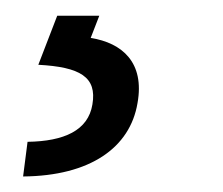

<svg xmlns="http://www.w3.org/2000/svg" viewBox="-20 -23 286 246"><path d="M53.3 -2.8 29.1 60C82.7 62.9 104.4 75.6 98.4 110.8C93 144.2 62.1 158 15.3 158.7L9.6 203.1C95.5 202.4 146.7 166.2 156.2 109C165.5 57.2 136.7 32 96.2 25.6L107.2 -2.8Z"/></svg>

Font: TID UI Light
Style: Italic
Weight: 300
Italic angle: -9.39999°
Designer: The TID Project Authors
Foundry: Bakken & Bæck
Version: Version 1.001;hotconv 1.0.109;makeotfexe 2.5.65596